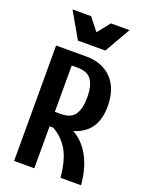

<svg xmlns="http://www.w3.org/2000/svg" viewBox="-154 -902 745 977"><g transform="rotate(20 219.0 -413.0)"><path d="M401.4 -422.9Q401.4 -331.1 350.1 -284.2Q298.8 -237.3 210 -237.3H199.2L191.4 -227.5H158.2V0H48.8V-625H212.9Q299.8 -625 350.6 -571.8Q401.4 -518.6 401.4 -422.9ZM288.1 -431.6Q288.1 -492.2 266.1 -524.4Q244.1 -556.6 189.5 -556.6H158.2V-305.7H189.5Q245.1 -305.7 266.6 -337.9Q288.1 -370.1 288.1 -431.6ZM171.9 -230.5V-272.5Q239.3 -272.5 291 -239.3Q342.8 -206.1 373.5 -145Q404.3 -84 411.1 0H299.8Q292 -91.8 261.2 -145.5Q230.5 -199.2 171.9 -230.5ZM64.5 -826.2H165L252 -716.8H185.5L272.5 -826.2H373L293 -686.5H144.5Z"/></g></svg>

Font: Sudo Var
Style: Regular
Weight: 400
Monospace: yes
Designer: Jens Kutilek
Foundry: Jens Kutilek
Version: Version 0.065;FEAKit 1.0